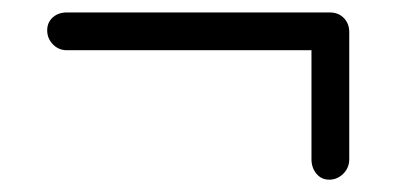

<svg xmlns="http://www.w3.org/2000/svg" viewBox="-20 -439 640 310"><path d="M482.9 -182.1V-357.9H87.9Q74.7 -357.9 65.4 -367.4Q56.2 -377 56.2 -389.9Q56.2 -402.8 65.2 -410.9Q74.2 -418.9 87.9 -418.9H512.2Q526.4 -418.9 535.2 -409.9Q543.9 -400.9 543.9 -387.2V-182.1Q543.9 -168 534.2 -158.4Q524.4 -148.9 511.7 -148.9Q499 -148.9 491 -158.4Q482.9 -168 482.9 -182.1Z"/></svg>

Font: Nunito-Regular
Style: Regular
Weight: 400
Designer: Vernon Adams
Foundry: newtypography
Version: Version 3.000